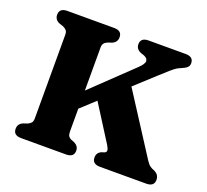

<svg xmlns="http://www.w3.org/2000/svg" viewBox="-120 -847 1072 993"><g transform="rotate(20 415.5 -350.0)"><path d="M315 -119.5Q315 -102.5 320.2 -94Q325.5 -85.5 338 -80L353 -74.5Q379.5 -61.5 379.5 -36Q379.5 0 336.5 0H89.5Q46 0 46 -36Q46 -63.5 73 -75L94 -82Q106.5 -87 113.8 -95.2Q121 -103.5 121 -119.5V-580.5Q121 -596.5 113.8 -604.8Q106.5 -613 94 -618L73 -625Q46 -636.5 46 -664Q46 -700 89.5 -700H346.5Q389.5 -700 389.5 -664Q389.5 -636.5 363 -625L342 -618Q329 -613 322 -604.8Q315 -596.5 315 -580.5V-344L533.5 -553Q561 -579 561 -594.5Q561 -610 540.5 -619L520 -626Q493 -638 493 -664Q493 -700 536.5 -700H740Q783.5 -700 783.5 -664Q783.5 -649.5 773.8 -640.8Q764 -632 741.5 -622.5Q730.5 -618.5 720 -611.8Q709.5 -605 691.5 -589.5Q673.5 -574 640.5 -543.5L534 -446L747.5 -114.5Q759 -97 769.5 -89.8Q780 -82.5 791 -79Q808 -71 814.5 -60.2Q821 -49.5 821 -36Q821 0 777.5 0H523.5Q480 0 480 -36Q480 -62 503.5 -73L520.5 -78.5Q530.5 -83 530.2 -92.5Q530 -102 518.5 -120.5L394 -317L315 -244Z"/></g></svg>

Font: Fraunces 9pt S050
Style: Bold
Weight: 700
Version: Version 1.000; ttfautohint (v1.8.3)